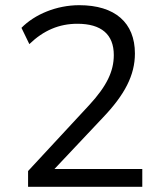

<svg xmlns="http://www.w3.org/2000/svg" viewBox="-20 -720 628 740"><path d="M88.2 0H528.4V-68.6H168.6V-46.1L376.5 -266.7C460.8 -354.9 500 -430.4 500 -513.7C500 -632.4 423.5 -700 285.3 -700C198 -700 113.7 -664.7 62.7 -612.7L93.1 -550C148 -602.9 207.8 -628.4 278.4 -628.4C370.6 -628.4 418.6 -587.3 418.6 -507.8C418.6 -445.1 391.2 -388.2 324.5 -315.7L88.2 -60.8Z"/></svg>

Font: LL Pando Sans
Style: Regular
Weight: 400
Designer: Joshua Smith
Foundry: Joshua Smith
Version: Version 1.000;Glyphs 3.2.1 (3258)